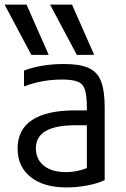

<svg xmlns="http://www.w3.org/2000/svg" viewBox="-30 -810 550 840"><path d="M107 -570 -10 -790H86L183 -570ZM306 -570 189 -790H285L382 -570ZM261 10Q161 10 104 -35.5Q47 -81 47 -160Q47 -243 110.5 -285Q174 -327 298 -327H388V-262H299Q127 -262 127 -161Q127 -113 162 -85Q197 -57 258 -57Q290 -57 320.5 -65Q351 -73 372 -86L350 -40V-338Q350 -389 342 -416Q334 -443 310.5 -452.5Q287 -462 242 -462Q213 -462 186 -459Q159 -456 132 -449.5Q105 -443 75 -432V-501Q110 -515 155.5 -522.5Q201 -530 250 -530Q318 -530 357 -513Q396 -496 412 -454.5Q428 -413 428 -340V-22Q397 -7 351 1.5Q305 10 261 10Z"/></svg>

Font: M PLUS 1 Code
Style: Regular
Weight: 400
Designer: Coji Morishita
Foundry: UNDERFOREST DESIGN
Version: Version 1.005